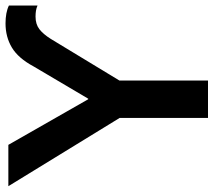

<svg xmlns="http://www.w3.org/2000/svg" viewBox="-64 -696 755 678"><g transform="rotate(-90 313.0 -357.5)"><path d="M235 0V-367L259 -273L-6 -705H140L301 -423H303L417 -616Q446 -670 483.5 -692.5Q521 -715 569 -715Q588 -715 604 -712Q620 -709 632 -703V-602Q623 -606 613.5 -607.5Q604 -609 593 -609Q566 -609 548.5 -595.5Q531 -582 514 -555L343 -273L367 -367V0Z"/></g></svg>

Font: Nunito Sans 7pt SemiCondensed
Style: Bold
Weight: 700
Width: 4
Designer: Vernon Adams
Foundry: Vernon Adams
Version: Version 3.101;gftools[0.9.27]